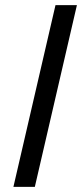

<svg xmlns="http://www.w3.org/2000/svg" viewBox="-20 -724 318 744"><path d="M195 -704H278L115 0H32Z"/></svg>

Font: CBA Beacon Sans
Style: Italic
Weight: 400
Italic angle: -13°
Designer: Wei Huang
Foundry: Wei Huang
Version: Version 1.002